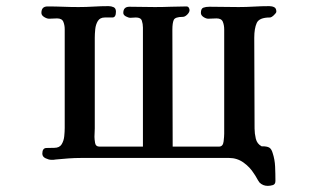

<svg xmlns="http://www.w3.org/2000/svg" viewBox="-20 -524 1040 626"><path d="M881 -486Q881 -482 873 -474.5Q865 -467 860 -467Q825 -467 817 -449Q809 -431 809 -401Q809 -328 809.5 -253.5Q810 -179 810 -105Q810 -89 814 -72Q818 -55 833 -47H836Q850 -47 857.5 -43Q865 -39 869 -25Q876 -4 877 19.5Q878 43 878 66Q878 77 869.5 79.5Q861 82 853 82Q837 82 826 71Q821 64 817 56.5Q813 49 808 42Q795 21 774 6Q753 -9 727 -9H244Q224 -9 203 -7.5Q182 -6 162 -4Q158 -3 154.5 -3Q151 -3 147 -3Q139 -3 128.5 -8Q118 -13 118 -23Q118 -41 131 -41.5Q144 -42 157 -42Q174 -42 181 -53.5Q188 -65 189.5 -80Q191 -95 191 -107Q191 -187 191 -268Q191 -349 191 -429Q191 -442 186.5 -453Q182 -464 166 -464Q159 -464 153 -463.5Q147 -463 140 -463Q133 -463 124 -468.5Q115 -474 115 -482Q115 -503 135 -503Q161 -503 186 -502Q211 -501 236 -501Q261 -501 285 -502.5Q309 -504 334 -504Q343 -504 350.5 -500.5Q358 -497 358 -486Q358 -467 346.5 -467Q335 -467 322 -467Q306 -467 299 -455.5Q292 -444 290.5 -428.5Q289 -413 289 -401V-105Q289 -98 288.5 -91.5Q288 -85 288 -78Q288 -70 290 -58Q292 -46 304 -46H446Q446 -143 446 -240Q446 -337 446 -434Q446 -446 442.5 -456.5Q439 -467 423 -467Q419 -467 414.5 -466.5Q410 -466 405 -466Q399 -466 390.5 -470.5Q382 -475 382 -482Q382 -502 402 -502Q423 -502 443.5 -501.5Q464 -501 485 -501Q511 -501 537 -502Q563 -503 588 -503Q593 -503 595.5 -499Q598 -495 598 -491Q598 -484 590.5 -476.5Q583 -469 576 -469Q551 -469 546.5 -459Q542 -449 542 -427Q542 -332 542.5 -236.5Q543 -141 543 -46H694Q707 -46 709 -62.5Q711 -79 711 -88Q711 -173 711 -258Q711 -343 711 -428Q711 -442 706.5 -453Q702 -464 686 -464Q679 -464 672.5 -463.5Q666 -463 659 -463Q652 -463 643.5 -468.5Q635 -474 635 -482Q635 -496 643 -499Q651 -502 663 -502Q687 -502 710.5 -501.5Q734 -501 758 -501Q783 -501 808 -502.5Q833 -504 858 -504Q867 -504 874 -500.5Q881 -497 881 -486Z"/></svg>

Font: Kaisei Decol
Style: Bold
Weight: 700
Designer: Font-Kai, 金井和夫
Foundry: KAZUO KANAI
Version: Version 5.003